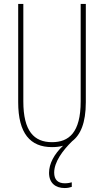

<svg xmlns="http://www.w3.org/2000/svg" viewBox="-20 -734 526 971"><path d="M254 139C254 85 297 27 345 -20C387 -52 414 -112 414 -217V-714H388V-221C388 -63 328 -15 243 -15C152 -15 98 -71 98 -221V-714H72V-217C72 -59 133 10 243 10C263 10 282 8 299 3C254 45 228 94 228 140C228 192 261 217 307 217C322 217 335 214 343 211V188C337 190 322 193 308 193C272 193 254 174 254 139Z"/></svg>

Font: Noto Sans Devanagari UI ExtraCondensed Thin
Style: Regular
Weight: 100
Width: 2
Designer: Jelle Bosma - Monotype Design Team
Foundry: Monotype Imaging Inc.
Version: Version 2.004